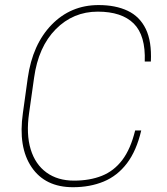

<svg xmlns="http://www.w3.org/2000/svg" viewBox="-20 -741 669 770"><path d="M546.4 -217.8Q527.3 -136.2 489 -85.9Q450.7 -35.6 395.8 -12.9Q340.8 9.8 272.9 9.8Q161.1 9.8 106.7 -70.6Q52.2 -150.9 71.8 -287.6L91.3 -428.2Q110.4 -563 187 -641.8Q263.7 -720.7 375.5 -720.7Q443.4 -720.7 491.9 -697.8Q540.5 -674.8 564.7 -624.8Q588.9 -574.7 585 -494.1H560.5Q564.5 -598.6 516.4 -646.5Q468.3 -694.3 372.1 -694.3Q273.4 -694.3 203.6 -623.8Q133.8 -553.2 116.7 -429.2L96.7 -287.6Q84.5 -203.1 103 -142.3Q121.6 -81.5 166.5 -49.1Q211.4 -16.6 276.9 -16.6Q339.8 -16.6 388.4 -35.9Q437 -55.2 470.5 -99.4Q503.9 -143.6 522 -217.8Z"/></svg>

Font: Robert Sans Thin
Style: Italic
Weight: 100
Italic angle: -8°
Designer: Christian Robertson (extended by Adam Twardoch)
Foundry: Google
Version: Version 12.135;April 2, 2019;FontCreator 11.5.0.2425 64-bit;